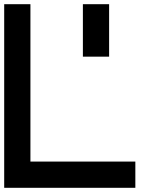

<svg xmlns="http://www.w3.org/2000/svg" viewBox="-20 -895 790 915"><path d="M125 -875V-125H625V0H0V-875ZM500 -875V-625H375V-875Z"/></svg>

Font: CraftyPE
Style: Regular
Weight: 400
Designer: Erek Butcher
Foundry: Haunted Coop
Version: Version 0.018;April 4, 2024;FontCreator 15.0.0.2962 64-bit